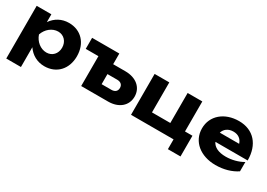

<svg xmlns="http://www.w3.org/2000/svg" viewBox="1 -1373 3229 2322"><g transform="rotate(30 1615.5 -211.5)"><path d="M56 165H261V-111C316 -31 399 16 500 16C668 16 783 -105 783 -285C783 -467 668 -588 500 -588C400 -588 316 -542 261 -462V-571H56ZM576 -285C576 -201 519 -140 439 -140C356 -140 281 -201 253 -285C281 -370 356 -432 439 -432C519 -432 576 -370 576 -285Z M1210 -422V-571H830V-417H1007V0H1383C1531 0 1631 -84 1631 -211C1631 -338 1531 -422 1380 -422ZM1210 -284H1346C1396 -284 1425 -258 1425 -214C1425 -169 1396 -143 1346 -143H1210Z M2164 -571V-152H1908V-571H1703V0H2297V137H2473V-152H2369V-571Z M2889 16C3005 16 3107 -14 3186 -67V-197C3118 -157 3031 -134 2947 -134C2845 -134 2778 -167 2750 -227H3201C3201 -447 3078 -588 2874 -588C2675 -588 2528 -467 2528 -288C2528 -105 2681 16 2889 16ZM2879 -444C2946 -444 2992 -410 3011 -350H2741C2758 -407 2808 -444 2879 -444Z"/></g></svg>

Font: Bounded
Style: Bold
Weight: 700
Designer: Vlad Churkin
Version: Version 3.0